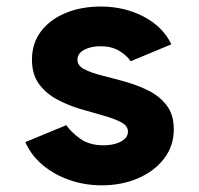

<svg xmlns="http://www.w3.org/2000/svg" viewBox="-20 -553 602 581"><path d="M288.1 7.8Q236.3 7.8 190.2 -8.3Q144 -24.4 109.1 -53.7Q74.2 -83 56.6 -123L180.7 -174.3Q194.8 -153.3 222.7 -133.3Q250.5 -113.3 293.5 -113.3Q313 -113.3 329.8 -118.2Q346.7 -123 356.9 -132.3Q367.2 -141.6 367.2 -154.8Q367.2 -172.4 346.2 -183.3Q325.2 -194.3 292.2 -203.4Q259.3 -212.4 221.9 -223.6Q184.6 -234.9 151.6 -252.7Q118.7 -270.5 97.7 -299.3Q76.7 -328.1 76.7 -372.6Q76.7 -421.9 103.8 -457.8Q130.9 -493.7 178 -513.4Q225.1 -533.2 285.6 -533.2Q356.4 -533.2 414.8 -502.7Q473.1 -472.2 498.5 -418.9L375.5 -367.7Q362.3 -386.7 339.6 -399.9Q316.9 -413.1 283.7 -413.1Q255.4 -413.1 234.9 -402.3Q214.4 -391.6 214.4 -372.1Q214.4 -354 235.4 -343.3Q256.3 -332.5 289.6 -324.2Q322.8 -315.9 360.1 -305.4Q397.5 -294.9 430.7 -278.1Q463.9 -261.2 484.9 -233.4Q505.9 -205.6 505.9 -161.6Q505.9 -110.8 476.1 -72.5Q446.3 -34.2 397 -13.2Q347.7 7.8 288.1 7.8Z"/></svg>

Font: Reddit Mono ExtraBold
Style: Regular
Weight: 800
Monospace: yes
Designer: Stephen Hutchings
Foundry: Reddit
Version: Version 1.014